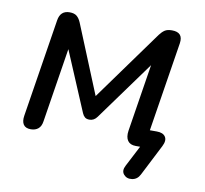

<svg xmlns="http://www.w3.org/2000/svg" viewBox="-72 -570 838 785"><g transform="rotate(10 346.5 -177.0)"><path d="M489.8 86.3 548.8 -27.7 548.1 0H516.2Q493 0 482.7 -14.6Q472.4 -29.3 476.3 -56L527.5 -379H551.7L342.7 -90.9Q330.1 -73 310.9 -73Q298.7 -73 291.8 -78.8Q285 -84.6 280.8 -94.5L160.6 -379H182.1L127.6 -34.7Q124.7 -13 112.6 -2.9Q100.6 7.3 81.5 7.3Q59.6 7.3 50.9 -6Q42.2 -19.2 46.1 -43.1L110.6 -450.1Q117.1 -491.3 155.5 -491.3Q175.2 -491.3 185.5 -482.6Q195.8 -473.9 202.6 -457.7L319.4 -172.4L530 -463.8Q540 -477.1 550.6 -484.2Q561.3 -491.3 580.5 -491.3Q603.9 -491.3 614.2 -479.9Q624.5 -468.5 621 -444.9L557.1 -42.4L553.9 -73.3H590.7Q617 -73.3 626.7 -58.4Q636.4 -43.6 623.7 -18.5L557.5 111.2Q546.5 132.9 524.7 135.9Q502.9 139 490.2 124.1Q477.5 109.2 489.8 86.3Z"/></g></svg>

Font: SN Pro Thin
Style: Italic
Weight: 200
Italic angle: -9°
Designer: Tobias Whetton
Foundry: Supernotes
Version: Version 1.003;Glyphs 3.3 (3324)